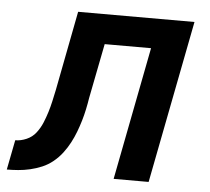

<svg xmlns="http://www.w3.org/2000/svg" viewBox="-89 -577 682 623"><g transform="rotate(5 252.5 -265.0)"><path d="M303 0 387 -433H236L201 -255Q198 -236 194 -217Q190 -198 184.5 -179.5Q179 -161 172 -142.5Q165 -124 155.5 -106Q146 -88 133.5 -71.5Q121 -55 104.5 -41.5Q88 -28 69 -20Q50 -12 30.5 -7.5Q11 -3 -8 -1.5Q-27 0 -45 0L-26 -97Q-8 -97 10.5 -105Q29 -113 41 -128.5Q53 -144 60.5 -162Q68 -180 73.5 -198Q79 -216 83 -234Q87 -252 91 -271L141 -530H520L417 0Z"/></g></svg>

Font: Lode Term
Style: Bold Italic
Weight: 700
Italic angle: -11°
Monospace: yes
Designer: Belleve Invis
Foundry: Belleve Invis
Version: Version 29.2.0